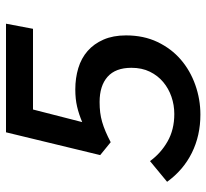

<svg xmlns="http://www.w3.org/2000/svg" viewBox="-44 -632 688 640"><g transform="rotate(-90 300.0 -312.0)"><path d="M238 12Q168 12 110.5 -16.5Q53 -45 14 -99L83 -156Q109 -120 148.5 -97.5Q188 -75 240 -75Q270 -75 297.5 -84.5Q325 -94 346.5 -112Q368 -130 381 -156.5Q394 -183 394 -218Q394 -271 364 -297.5Q334 -324 280 -324Q261 -324 245 -322Q229 -320 213.5 -315.5Q198 -311 181.5 -304Q165 -297 146 -287L103 -322L179 -636H541L524 -546H255L213 -382Q239 -393 264.5 -399Q290 -405 322 -405Q360 -405 393 -395Q426 -385 450 -364Q474 -343 488 -311Q502 -279 502 -236Q502 -177 480 -131Q458 -85 421.5 -53.5Q385 -22 337 -5Q289 12 238 12Z"/></g></svg>

Font: Source Code Pro Semibold
Style: Italic
Weight: 600
Italic angle: -11°
Monospace: yes
Designer: Paul D. Hunt, Teo Tuominen
Foundry: Adobe Systems Incorporated
Version: Version 1.050;PS 1.000;hotconv 16.6.51;makeotf.lib2.5.65220